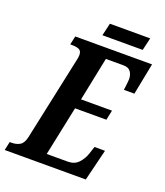

<svg xmlns="http://www.w3.org/2000/svg" viewBox="-171 -946 900 1048"><g transform="rotate(20 279.0 -422.0)"><path d="M-19 0 -8 -50H3Q31 -50 51 -62Q71 -74 79 -111L181 -588Q187 -612 187 -626Q187 -650 171.5 -657Q156 -664 130 -664H120L131 -714H577L541 -531H480Q481 -536 482.5 -549.5Q484 -563 485.5 -576.5Q487 -590 487 -594Q487 -620 474.5 -638Q462 -656 432 -656H330L278 -402H458L446 -345H264L204 -58H327Q365 -58 388 -82.5Q411 -107 422 -140L436 -183H497L452 0ZM268 -771 285 -844H519L502 -771Z"/></g></svg>

Font: Noto Serif ExtraCondensed
Style: Bold Italic
Weight: 700
Width: 2
Italic angle: -12°
Designer: Monotype Design Team
Foundry: Monotype Imaging Inc.
Version: Version 2.013; ttfautohint (v1.8.4.7-5d5b)